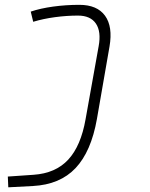

<svg xmlns="http://www.w3.org/2000/svg" viewBox="-20 -548 626 802"><path d="M14.6 234.4 12.7 189.5 120.1 182.1Q212.4 175.8 265.1 118.7Q317.9 61.5 337.4 -49.8L392.1 -355Q403.3 -416 380.6 -449.5Q357.9 -482.9 305.7 -482.9Q258.8 -482.9 209.7 -476.3Q160.6 -469.7 118.7 -457L108.4 -499.5Q148.9 -513.2 202.1 -520.5Q255.4 -527.8 311.5 -527.8Q385.7 -527.8 418.7 -482.4Q451.7 -437 437.5 -354L384.8 -50.8Q360.8 85 295.7 154.1Q230.5 223.1 117.2 229Z"/></svg>

Font: Cascadia Mono ExtraLight
Style: Italic
Weight: 200
Italic angle: -10°
Monospace: yes
Designer: Aaron Bell
Foundry: Saja Typeworks
Version: Version 2404.023; ttfautohint (v1.8.4)